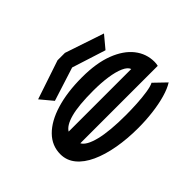

<svg xmlns="http://www.w3.org/2000/svg" viewBox="-123 -953 1245 1245"><g transform="rotate(-45 500.0 -330.5)"><path d="M547 10Q447 10 360 -5.5Q273 -21 207.5 -51Q142 -81 105.5 -125.5Q69 -170 69 -227Q69 -305 125 -362Q181 -419 283 -450Q385 -481 521 -481Q652 -481 742 -446.5Q832 -412 878.5 -353Q925 -294 925 -219Q925 -211 924 -202.5Q923 -194 921 -186H211Q230 -149 315.5 -127.5Q401 -106 551 -106Q598 -106 652 -109Q706 -112 750.5 -119Q795 -126 815 -137L895 -60Q861 -38 805 -22Q749 -6 682 2Q615 10 547 10ZM211 -293H785Q777 -317 738.5 -334Q700 -351 641 -359.5Q582 -368 511 -368Q376 -368 304 -348.5Q232 -329 211 -293ZM289 -497 219 -581 487 -671H555L823 -581L753 -497L521 -571Z"/></g></svg>

Font: Inconsolata UltraExpanded Black
Style: Regular
Weight: 900
Width: 9
Monospace: yes
Designer: Raph Levien, Cyreal, Brenton Simpson
Foundry: Raph Levien, Cyreal, Google
Version: Version 3.001; ttfautohint (v1.8.2.53-6de2)